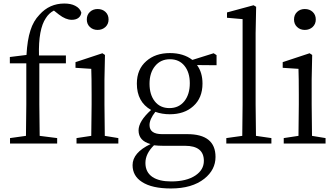

<svg xmlns="http://www.w3.org/2000/svg" viewBox="-20 -818 1914 1094"><path d="M37.1 0V-31.2L127.9 -43.9Q129.9 -163.1 129.9 -222.7V-457H36.1V-493.2L130.9 -504.9Q135.7 -590.8 153.3 -644.5Q169.9 -698.2 205.1 -734.4Q261.7 -797.9 346.7 -797.9Q383.8 -797.9 408.2 -785.2Q435.5 -771.5 443.4 -746.1Q441.4 -727.5 427.2 -716.3Q413.1 -705.1 388.7 -705.1Q354.5 -705.1 315.4 -735.4L287.1 -757.8Q258.8 -743.2 241.2 -714.8Q198.2 -651.4 202.1 -502H355.5V-457H204.1V-222.7Q204.1 -163.1 206.1 -43.9L305.7 -31.2V0Z M416 0V-31.2L500 -43.9Q502 -151.4 502 -222.7V-277.3Q502 -377 500 -425.8L410.2 -431.6V-463.9L563.5 -514.6L578.1 -504.9L575.2 -366.2V-222.7Q575.2 -151.4 577.1 -43.9L654.3 -31.2V0ZM536.1 -766.6Q563.5 -766.6 581.1 -750Q598.6 -733.4 598.6 -707Q598.6 -680.7 580.6 -664.1Q562.5 -647.5 536.1 -647.5Q509.8 -647.5 492.2 -664.1Q474.6 -680.7 474.6 -707Q474.6 -733.4 492.2 -750Q509.8 -766.6 536.1 -766.6Z M954.1 255.9Q845.7 255.9 789.1 218.8Q735.4 184.6 735.4 123Q735.4 51.8 837.9 2.9Q769.5 -15.6 769.5 -75.2Q769.5 -127 840.8 -191.4Q759.8 -237.3 759.8 -341.8Q759.8 -422.9 813.5 -469.7Q865.2 -515.6 948.2 -515.6Q1025.4 -515.6 1076.2 -476.6L1197.3 -514.6L1213.9 -503.9V-446.3L1102.5 -447.3Q1133.8 -405.3 1133.8 -341.8Q1133.8 -259.8 1081.1 -212.9Q1030.3 -167 947.3 -167Q903.3 -167 865.2 -180.7Q832 -138.7 832 -105.5Q832 -53.7 903.3 -53.7H1046.9Q1208 -53.7 1208 76.2Q1208 149.4 1144.5 200.2Q1074.2 255.9 954.1 255.9ZM955.1 215.8Q1043 215.8 1093.8 181.6Q1141.6 149.4 1141.6 98.6Q1141.6 12.7 1034.2 12.7H909.2Q880.9 12.7 857.4 9.8Q808.6 57.6 808.6 110.4Q808.6 163.1 848.6 190.4Q886.7 215.8 955.1 215.8ZM945.3 -202.1Q999 -202.1 1030.3 -241.2Q1061.5 -280.3 1061.5 -343.8Q1061.5 -405.3 1031.2 -442.9Q1001 -480.5 948.2 -480.5Q895.5 -480.5 863.8 -441.9Q832 -403.3 832 -340.8Q832 -278.3 862.3 -240.2Q892.6 -202.1 945.3 -202.1Z M1269.5 0V-31.2L1360.4 -43.9Q1362.3 -159.2 1362.3 -222.7V-709L1273.4 -716.8V-747.1L1424.8 -788.1L1439.5 -779.3L1436.5 -628.9V-222.7Q1436.5 -159.2 1438.5 -43.9L1526.4 -31.2V0Z M1596.7 0V-31.2L1680.7 -43.9Q1682.6 -151.4 1682.6 -222.7V-277.3Q1682.6 -377 1680.7 -425.8L1590.8 -431.6V-463.9L1744.1 -514.6L1758.8 -504.9L1755.9 -366.2V-222.7Q1755.9 -151.4 1757.8 -43.9L1835 -31.2V0ZM1716.8 -766.6Q1744.1 -766.6 1761.7 -750Q1779.3 -733.4 1779.3 -707Q1779.3 -680.7 1761.2 -664.1Q1743.2 -647.5 1716.8 -647.5Q1690.4 -647.5 1672.9 -664.1Q1655.3 -680.7 1655.3 -707Q1655.3 -733.4 1672.9 -750Q1690.4 -766.6 1716.8 -766.6Z"/></svg>

Font: Bpmf Zihi Only R
Style: R
Weight: 400
Foundry: But Ko
Version: Version 1.320